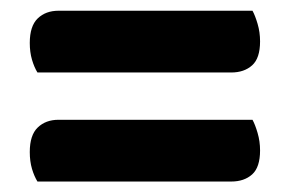

<svg xmlns="http://www.w3.org/2000/svg" viewBox="-20 -478 551 365"><path d="M419.6 -340.2H51.2Q45.1 -350 40.8 -364.5Q36.6 -378.9 36.6 -396.3Q36.6 -428.5 51.8 -443.1Q67 -457.6 91.3 -457.6H460Q465 -448.6 469.7 -432.7Q474.4 -416.9 474.4 -399.3Q474.4 -367.3 459.3 -353.8Q444.2 -340.2 419.6 -340.2ZM419.6 -132.9H51.2Q45.1 -142.7 40.8 -157Q36.6 -171.4 36.6 -189Q36.6 -221.2 51.8 -235.7Q67 -250.3 91.3 -250.3H460Q465 -241.3 469.7 -225.3Q474.4 -209.3 474.4 -192Q474.4 -160 459.3 -146.4Q444.2 -132.9 419.6 -132.9Z"/></svg>

Font: Baloo Bhaijaan 2
Style: Regular
Weight: 400
Designer: Sanskriti Dholi, Noopur Datye and Ek Type
Foundry: Ek Type
Version: Version 1.701